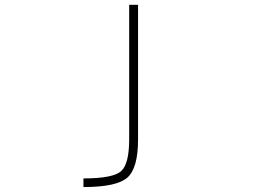

<svg xmlns="http://www.w3.org/2000/svg" viewBox="-20 -544 1040 783"><path d="M543 -524.4V24.4Q543 141.6 499.5 180.2Q456.1 218.8 320.3 218.8V183.6Q441.4 183.6 474.1 153.8Q506.8 124 506.8 24.4V-524.4Z"/></svg>

Font: GenEi Gothic M ExtraLight
Style: Regular
Weight: 200
Designer: o_tamon (Modified); [Source Han Sans]
Ryoko NISHIZUKA  (kana & ideographs); Paul D. Hunt (Latin, Greek & Cyrillic); Wenl
Version: Version 1.1a;Original Version 1.004